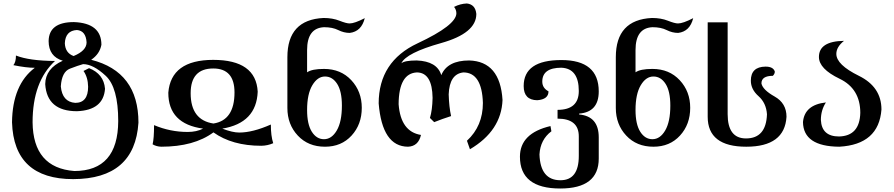

<svg xmlns="http://www.w3.org/2000/svg" viewBox="-20 -830 5116 1099"><path d="M401.4 -509.3Q475.6 -540 475.6 -587.4Q471.7 -653.8 420.4 -658.2Q354.5 -654.8 351.1 -582.5Q353.5 -526.4 401.4 -509.3ZM398.9 195.3Q59.1 195.3 48.8 -129.9Q51.3 -345.7 179.2 -441.9Q130.4 -441.9 56.6 -457Q71.3 -474.6 71.3 -512.2Q147.9 -481.9 294.9 -481Q166.5 -362.8 166.5 -129.9Q169.4 130.9 405.8 148.9Q655.3 148.4 656.7 -136.7Q656.7 -329.6 585 -396.2Q513.2 -462.9 455.6 -462.9Q427.2 -455.1 380.4 -437Q333.5 -418.9 328.1 -335.4Q336.4 -246.6 410.6 -241.2Q484.4 -241.2 484.4 -333.5Q483.4 -387.7 458 -423.8L489.7 -439.9Q574.2 -406.7 581.1 -321.8Q572.3 -199.2 420.4 -193.4Q248.5 -193.4 238.8 -348.6Q240.2 -438 339.4 -482.4Q258.8 -506.3 258.3 -594.7Q259.8 -703.6 402.8 -703.6Q560.5 -697.8 560.5 -573.7Q550.8 -521 502 -487.8Q772.5 -419.4 772.5 -127.9Q751.5 194.3 398.9 195.3Z M902.8 9.8Q875 8.8 853.5 -3.9Q861.8 -37.6 861.8 -113.8Q954.1 -74.7 1054.2 -74.7Q1105 -74.7 1142.6 -93.8Q943.4 -120.6 943.4 -299.3Q958.5 -486.8 1200.2 -487.3Q1445.3 -487.3 1455.1 -305.2Q1447.8 -126 1252.4 -93.8Q1310.5 -71.3 1349.6 -71.3Q1426.3 -71.3 1530.3 -117.2Q1530.3 -51.8 1543.9 -10.3Q1511.7 3.9 1475.6 4.4Q1309.1 4.4 1201.7 -72.3Q1090.3 9.8 902.8 9.8ZM1201.7 -123Q1322.3 -141.6 1322.3 -300.8Q1322.3 -438 1200.7 -438Q1071.3 -438 1071.3 -296.4Q1071.3 -142.6 1201.7 -123Z M1834.5 -33.2Q1878.4 -33.2 1907.7 -83.3Q1937 -133.3 1937 -225.6Q1937 -307.6 1909.9 -349.9Q1882.8 -392.1 1840.3 -392.1Q1797.4 -392.1 1767.6 -341.8Q1737.8 -291.5 1737.8 -200.2Q1737.8 -118.7 1764.9 -75.9Q1792 -33.2 1834.5 -33.2ZM1840.3 9.8Q1744.1 9.8 1684.6 -54Q1625 -117.7 1625 -211.9V-502.9Q1625 -717.3 1832 -727.1Q1883.8 -727.1 1923.1 -711.4Q1962.4 -695.8 1981 -695.8Q2009.3 -695.8 2067.9 -726.1Q2049.3 -649.9 1981.9 -641.6Q1948.2 -641.6 1915.8 -658Q1883.3 -674.3 1835 -674.3Q1737.8 -669.9 1737.8 -543.5V-416Q1765.1 -435.5 1834.5 -435.5Q1930.7 -435.5 1990.7 -371.1Q2050.8 -306.6 2050.8 -212.9Q2050.8 -117.7 1992.4 -54Q1934.1 9.8 1840.3 9.8Z M2669.9 24.4 2652.8 -24.4Q2744.1 -108.4 2744.1 -240.7Q2738.8 -414.6 2632.8 -415.5Q2552.7 -407.2 2548.3 -290Q2550.3 -217.8 2562 -165.5Q2512.7 -149.9 2465.3 -130.9L2440.9 -154.8Q2454.6 -198.7 2456.1 -270Q2454.1 -414.1 2366.7 -415.5Q2262.7 -410.6 2261.7 -233.4Q2273.4 -76.2 2389.6 -57.6Q2375 7.3 2315.4 9.8Q2167.5 8.8 2147.5 -238.3Q2147.9 -478 2370.1 -582Q2592.3 -686 2592.3 -754.4Q2591.8 -774.9 2579.1 -790.5Q2613.8 -808.6 2652.3 -810.1Q2701.2 -804.7 2706.5 -750Q2706.5 -640.1 2505.6 -583.7Q2304.7 -527.3 2277.3 -467.8Q2296.4 -483.9 2365.2 -483.9Q2481.9 -479.5 2505.9 -399.9Q2541 -483.9 2665.5 -483.9Q2842.8 -479 2856.4 -257.8Q2849.6 -81.5 2669.9 24.4Z M3186.5 249Q2956.1 249 2956.1 66.9Q2956.1 -67.4 3130.9 -108.4L3136.2 -78.6Q3072.8 -30.8 3067.9 53.7Q3072.8 201.7 3188 201.7Q3293 201.7 3293 62.5V-49.3Q3293 -150.9 3171.4 -150.9V-201.2Q3293 -201.2 3293 -309.1Q3293 -438 3193.4 -442.4Q3084 -442.4 3084 -362.8Q3084 -326.2 3119.6 -307.1Q3119.6 -261.2 3055.2 -256.3Q2977.5 -257.3 2977.5 -337.4Q2977.5 -486.3 3193.4 -486.3Q3407.2 -486.3 3407.2 -306.6Q3407.2 -188.5 3294.9 -179.7V-174.8Q3407.2 -164.6 3407.2 -43.9V77.6Q3407.2 249 3186.5 249Z M3714.4 -33.2Q3758.3 -33.2 3787.6 -83.3Q3816.9 -133.3 3816.9 -225.6Q3816.9 -307.6 3789.8 -349.9Q3762.7 -392.1 3720.2 -392.1Q3677.2 -392.1 3647.5 -341.8Q3617.7 -291.5 3617.7 -200.2Q3617.7 -118.7 3644.8 -75.9Q3671.9 -33.2 3714.4 -33.2ZM3720.2 9.8Q3624 9.8 3564.5 -54Q3504.9 -117.7 3504.9 -211.9V-502.9Q3504.9 -717.3 3711.9 -727.1Q3763.7 -727.1 3803 -711.4Q3842.3 -695.8 3860.8 -695.8Q3889.2 -695.8 3947.8 -726.1Q3929.2 -649.9 3861.8 -641.6Q3828.1 -641.6 3795.7 -658Q3763.2 -674.3 3714.8 -674.3Q3617.7 -669.9 3617.7 -543.5V-416Q3645 -435.5 3714.4 -435.5Q3810.5 -435.5 3870.6 -371.1Q3930.7 -306.6 3930.7 -212.9Q3930.7 -117.7 3872.3 -54Q3814 9.8 3720.2 9.8Z M4251.5 9.8Q4030.8 9.8 4030.8 -161.6V-702.1H4145V-176.8Q4145 -37.6 4250 -37.6Q4365.2 -37.6 4370.1 -175.8Q4365.7 -240.7 4321.8 -279.5Q4277.8 -318.4 4277.8 -368.2Q4277.8 -447.8 4361.8 -448.7Q4406.2 -448.7 4415 -420.4Q4415 -407.2 4403.8 -396Q4338.4 -396 4338.4 -352.5Q4345.7 -315.9 4413.8 -277.6Q4481.9 -239.3 4481.9 -161.6Q4471.7 9.8 4251.5 9.8Z M4784.2 9.8Q4578.1 8.3 4576.2 -131.3Q4585 -230 4707.5 -243.7Q4678.7 -199.2 4678.7 -143.6Q4683.1 -48.8 4782.7 -48.8Q4900.9 -51.8 4904.3 -184.1Q4904.3 -322.3 4785.9 -379.2Q4667.5 -436 4667.5 -503.9Q4667.5 -594.2 4811 -596.2Q4767.1 -561 4767.1 -521.5Q4767.1 -459.5 4896.2 -396Q5025.4 -332.5 5025.4 -203.1Q5010.3 -2.9 4784.2 9.8Z"/></svg>

Font: Kelvinch
Style: Bold
Weight: 700
Designer: Paul James Miller
Foundry: High-Logic / Made with FontCreator
Version: Version 3.501;March 28, 2021;FontCreator 13.0.0.2683 64-bit